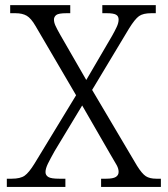

<svg xmlns="http://www.w3.org/2000/svg" viewBox="-20 -734 659 754"><path d="M236.8 -32.2V0H6.8V-32.2H25.9Q60.1 -32.2 76.9 -44.2Q93.8 -56.2 115.7 -91.8L278.8 -359.9L119.6 -631.8Q102.1 -662.1 85 -672.1Q67.9 -682.1 41 -682.1H20V-713.9H255.9V-682.1H240.7Q210.4 -682.1 201.2 -675.3Q191.9 -668 191.9 -657.2Q191.9 -646 197.8 -633.1Q203.6 -620.1 217.8 -595.2L318.8 -419.9L419.9 -592.8Q430.7 -611.8 438.2 -627.9Q445.8 -644 445.8 -657.2Q445.8 -670.9 435.3 -676.5Q424.8 -682.1 399.9 -682.1H381.8V-713.9H591.8V-682.1H573.7Q542 -682.1 525.9 -670.7Q509.8 -659.2 486.8 -622.1L341.8 -380.9L518.1 -83Q537.6 -51.8 552.7 -42Q567.9 -32.2 593.8 -32.2H611.8V0H377V-32.2H397Q423.8 -32.2 434.8 -39.1Q445.8 -45.9 445.8 -59.1Q445.8 -71.3 438.5 -85L410.6 -132.8L302.7 -319.8L194.8 -141.1Q177.7 -110.8 168.2 -91.3Q158.7 -71.8 158.7 -58.1Q158.7 -45.4 170.4 -38.6Q181.2 -32.2 212.9 -32.2Z"/></svg>

Font: Koh Santepheap Light
Style: Regular
Weight: 300
Designer: Danh Hong
Version: Version 2.002; ttfautohint (v1.8.3)